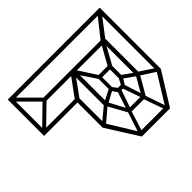

<svg xmlns="http://www.w3.org/2000/svg" viewBox="-157 -743 886 886"><g transform="rotate(45 286.5 -300.0)"><path d="M10 -599H30V0H10ZM227 -227H247V0H227ZM240 -20V0H14L15 -20ZM411 -238V-218H227V-238ZM409 -600V-580H10V-600ZM226 -446H245V-365H226ZM434 -459H453V-356H434ZM23 0 10 -13 122 -125 135 -112ZM234 0 125 -112 138 -125 247 -13ZM120 -110V-508L140 -505V-110ZM232 -432 125 -492 143 -505 244 -449ZM238 -212 134 -288 143 -308 251 -230ZM332 -498 396 -595 411 -585 354 -497ZM335 -505 355 -516 453 -459 443 -443ZM394 -584 409 -600 568 -501 555 -485ZM449 -444 438 -459 555 -499 565 -485ZM546 -501H568V-317H546ZM396 -234 557 -333 568 -317 411 -218ZM439 -370 560 -332V-313L429 -356ZM329 -310 348 -314 414 -237 404 -220ZM337 -313 446 -371 453 -356 349 -298ZM349 -315V-295H140V-315ZM357 -517V-497H124V-517ZM228 -378 248 -370 139 -297 128 -313ZM299 -375 318 -376 350 -317 336 -303ZM318 -381V-364H235V-381ZM303 -451 306 -432H227V-451ZM290 -437 343 -512 362 -508 314 -440ZM331 -421 350 -420V-395H331ZM345 -410 339 -428 436 -459 445 -445ZM345 -404 449 -368 441 -352 326 -390ZM300 -374 339 -404 353 -389 313 -361ZM295 -436 310 -450 352 -425 333 -416ZM125 -492 20 -575 36 -588 133 -514Z"/></g></svg>

Font: Octagon Variable
Style: Regular
Weight: 400
Designer: Alexander Royter, Emma Schmalisch, Felix Willnauer, Friederike Temme, Greta Wachholz, Jason Tsiakas, Julia Baskal, Julia
Foundry: Type Design @ HAW Hamburg
Version: Version 1.000